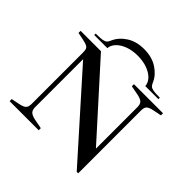

<svg xmlns="http://www.w3.org/2000/svg" viewBox="-225 -1082 1293 1293"><g transform="rotate(45 421.0 -436.0)"><path d="M185 -550V-93Q185 -66 198 -53Q211 -40 244 -33L312 -20V0H35V-20L94 -32Q128 -39 140.5 -51Q153 -63 153 -92V-580Q153 -603 148.5 -613.5Q144 -624 131 -630.5Q118 -637 88 -643L38 -653V-673H232L672 -185V-580Q672 -608 659.5 -620.5Q647 -633 614 -640L546 -653V-673H823V-653L763 -641Q729 -634 717 -622Q705 -610 705 -581V17H691ZM123 -732H134Q169 -732 187 -735.5Q205 -739 214 -747Q223 -755 229 -771Q251 -822 302.5 -855.5Q354 -889 429 -889Q503 -889 555 -855Q607 -821 628 -772Q635 -755 643.5 -747Q652 -739 670 -735.5Q688 -732 724 -732H734V-718H609Q608 -746 585.5 -771Q563 -796 522 -811.5Q481 -827 429 -827Q377 -827 336 -811.5Q295 -796 272 -770.5Q249 -745 248 -718H123Z"/></g></svg>

Font: Ibarra Real Nova SemiBold
Style: Regular
Weight: 600
Designer: Jose Maria Ribagorda & Octavio Pardo
Foundry: Jose Maria Ribagorda
Version: Version 1.014